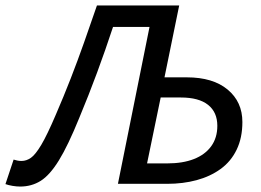

<svg xmlns="http://www.w3.org/2000/svg" viewBox="-66 -675 959 705"><path d="M8 10Q-5 10 -20 7.5Q-35 5 -46 1L-16 -89Q-9 -87 -2.5 -85.5Q4 -84 13 -84Q31 -84 47.5 -95.5Q64 -107 85.5 -143Q107 -179 139 -254Q168 -321 193.5 -386.5Q219 -452 242.5 -518.5Q266 -585 290 -655H592L538 -391H620Q716 -391 770 -346Q824 -301 824 -227Q824 -169 803 -125.5Q782 -82 744 -54.5Q706 -27 656 -13.5Q606 0 548 0H367L483 -576H349Q321 -491 290.5 -408.5Q260 -326 225 -242Q184 -141 150.5 -86.5Q117 -32 83.5 -11Q50 10 8 10ZM474 -75H548Q605 -75 646 -91Q687 -107 709.5 -138Q732 -169 732 -213Q732 -263 698 -290Q664 -317 598 -317H524Z"/></svg>

Font: Source Sans 3 Medium
Style: Italic
Weight: 500
Italic angle: -11°
Designer: Paul D. Hunt
Foundry: Adobe
Version: Version 3.052;hotconv 1.1.0;makeotfexe 2.6.0